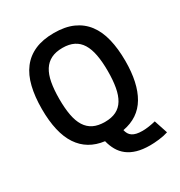

<svg xmlns="http://www.w3.org/2000/svg" viewBox="-196 -827 1059 1128"><g transform="rotate(-30 333.0 -262.5)"><path d="M618.2 147.9Q605 152.3 588.6 155.8Q572.3 159.2 555.4 161.1Q538.6 163.1 522.7 164.1Q506.8 165 495.1 165Q444.8 165 407.7 154.3Q370.6 143.6 344.2 123.3Q317.9 103 301.8 74.7Q285.6 46.4 276.9 11.2Q165 -2.9 107.4 -89.4Q49.8 -175.8 49.8 -337.9Q49.8 -421.4 65.7 -486.8Q81.5 -552.2 116 -597.4Q150.4 -642.6 204.3 -666.3Q258.3 -689.9 334 -689.9Q409.2 -689.9 462.6 -666Q516.1 -642.1 550.3 -596.9Q584.5 -551.8 600.3 -486.3Q616.2 -420.9 616.2 -337.9Q616.2 -188 564.2 -99.6Q512.2 -11.2 402.8 8.8Q406.2 23.4 412.8 34.7Q419.4 45.9 430.7 53.5Q441.9 61 458.7 64.9Q475.6 68.8 499 68.8Q507.8 68.8 519.3 67.9Q530.8 66.9 543 65.2Q555.2 63.5 566.9 61Q578.6 58.6 587.9 56.2ZM497.1 -337.9Q497.1 -400.9 488.3 -448Q479.5 -495.1 460.2 -526.4Q440.9 -557.6 409.7 -573.2Q378.4 -588.9 334 -588.9Q288.1 -588.9 256.6 -573.2Q225.1 -557.6 205.3 -526.4Q185.5 -495.1 176.8 -448Q168 -400.9 168 -337.9Q168 -274.4 176.8 -227.3Q185.5 -180.2 205.3 -148.9Q225.1 -117.7 256.6 -102.3Q288.1 -86.9 334 -86.9Q379.4 -86.9 410.6 -102.5Q441.9 -118.2 460.9 -149.7Q480 -181.2 488.5 -228.3Q497.1 -275.4 497.1 -337.9Z"/></g></svg>

Font: Lorenzo Sans Medium
Style: Regular
Weight: 500
Foundry: Intel Corporation
Version: Version 1.00; ttfautohint (v1.5)